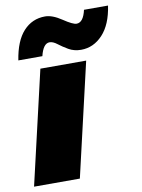

<svg xmlns="http://www.w3.org/2000/svg" viewBox="-92 -777 617 834"><g transform="rotate(-10 216.5 -360.0)"><path d="M443 -719Q431 -637 390.5 -593.5Q350 -550 295 -550Q264 -550 240 -564Q216 -578 198 -592Q180 -606 165 -606Q137 -606 124 -552H18Q31 -636 69.5 -678Q108 -720 165 -720Q197 -720 238 -692.5Q279 -665 295 -665Q325 -665 337 -719ZM308 -500 192 0H-10L106 -500Z"/></g></svg>

Font: Elaine Sans ExtraBold
Style: Italic
Weight: 800
Italic angle: -13°
Designer: Wei Huang
Foundry: Wei Huang
Version: Version 2.001;December 24, 2019;FontCreator 12.0.0.2547 64-b